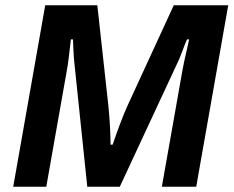

<svg xmlns="http://www.w3.org/2000/svg" viewBox="-20 -706 884 726"><path d="M30 0H155L233 -441C237 -461 244 -519 248 -557H256C257 -537 258 -496 261 -470L310 0H433L656 -479C663 -494 678 -537 687 -557H695C693 -544 676 -476 670 -441L592 0H722L843 -686H637L462 -306C443 -265 419 -198 406 -159H398C398 -194 395 -257 390 -304L348 -686H151Z"/></svg>

Font: Archivo SemiBold
Style: Italic
Weight: 600
Italic angle: -10°
Designer: Hector Gatti
Foundry: Omnibus-Type
Version: Version 2.001